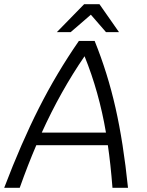

<svg xmlns="http://www.w3.org/2000/svg" viewBox="-62 -895 702 915"><path d="M452 -203H111Q71 -110 32 0H-42Q39 -213 123.5 -380Q208 -547 314 -700H389Q451 -547 488.5 -381Q526 -215 548 0H474Q465 -115 452 -203ZM443 -263Q410 -457 341 -627Q227 -461 137 -263ZM339 -875H412L505 -742H443L371 -825L275 -742H209Z"/></svg>

Font: Krub
Style: Italic
Weight: 400
Italic angle: -8°
Designer: Ekaluck Peanpanawate
Foundry: Cadson Demak Co.,Ltd.
Version: Version 1.000; ttfautohint (v1.6)